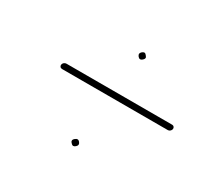

<svg xmlns="http://www.w3.org/2000/svg" viewBox="-102 -670 813 759"><g transform="rotate(30 305.0 -290.5)"><path d="M313.9 -86.2C307.9 -93.8 300.8 -93.9 292.6 -86.8C284.3 -79.7 284.6 -72.4 293.3 -65C298.3 -59 304.5 -59.2 311.9 -65.5C319.2 -71.8 319.9 -78.8 313.9 -86.2ZM351.3 -516.5C344 -510.2 343.3 -503.2 349.3 -495.8C355.2 -488.2 362 -487.8 369.5 -494.2C377.1 -500.8 378 -507 372.2 -513L369.7 -516C364.8 -522.7 358.6 -522.8 351.3 -516.5ZM100 -315.5C99.4 -311.8 100.2 -308.7 102.5 -306C104.7 -303.3 107.8 -302 111.8 -302H594.8C598.2 -302 601.4 -303.3 604.5 -306C607.6 -308.7 609.4 -311.8 610 -315.5C610.5 -319.2 609.7 -322.3 607.5 -325C605.2 -327.7 602.4 -329 599.1 -329H116.1C112.1 -329 108.6 -327.7 105.5 -325C102.4 -322.3 100.5 -319.2 100 -315.5Z"/></g></svg>

Font: Proton
Style: BdIt
Weight: 500
Version: Version 1.017